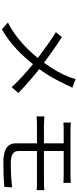

<svg xmlns="http://www.w3.org/2000/svg" viewBox="595 -1396 832 2062"><g transform="rotate(90 1011.0 -365.0)"><path d="M828 -761 922 -726Q920 -722 905 -693Q902 -687 896.5 -674.5Q891 -662 889 -658Q813 -495 722 -371Q855 -265 979 -146L916 -75Q807 -192 669 -303Q587 -201 509 -128Q403 -30 295 31L222 -34Q424 -136 603 -355Q509 -425 462 -458Q376 -520 325 -549L378 -613Q444 -572 512 -524Q576 -479 654 -422Q759 -566 806 -690Q809 -699 812 -706L818 -725Q824 -743 828 -761Z M1981 -346H1602V-145Q1602 -65 1729 -65Q1868 -65 1992 -79L1987 5Q1863 15 1718 15Q1519 15 1519 -120V-346H1324Q1297 -346 1278 -345Q1252 -344 1230 -342V-426L1241 -425L1252 -424L1277 -423Q1317 -421 1324 -421H1519V-633H1386Q1336 -633 1296 -630V-710Q1344 -706 1386 -706H1862Q1905 -706 1944 -710V-630L1926 -631L1907 -632Q1892 -633 1862 -633H1602V-421H1939Q1963 -421 1980 -422Q2006 -424 2022 -425V-343Q2008 -344 1981 -346Z"/></g></svg>

Font: Source Han Sans Regular
Style: Regular
Weight: 400
Designer: Ryoko NISHIZUKA  (kana & ideographs); Paul D. Hunt (Latin, Greek & Cyrillic); Wenlong ZHANG  (bopomofo); Sandoll Communi
Foundry: Adobe Systems Incorporated
Version: Version 1.00 January 18, 2024, initial release